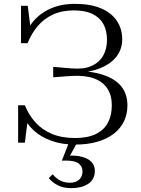

<svg xmlns="http://www.w3.org/2000/svg" viewBox="-20 -740 734 996"><path d="M370 10Q301 10 247 -9.5Q193 -29 156.5 -62Q120 -95 102 -137L125 -128L109 0H74V-194H109Q129 -144 163.5 -105.5Q198 -67 249 -45.5Q300 -24 370 -24Q434 -24 476.5 -44.5Q519 -65 539.5 -103Q560 -141 560 -194Q560 -245 537 -280.5Q514 -316 468 -333Q422 -350 351 -346Q336 -345 320.5 -344Q305 -343 288.5 -341.5Q272 -340 256 -339V-393Q272 -392 288.5 -390.5Q305 -389 321.5 -387.5Q338 -386 354 -385Q415 -380 455 -398Q495 -416 515 -451Q535 -486 535 -533Q535 -581 516.5 -615Q498 -649 460 -667.5Q422 -686 364 -686Q301 -686 254.5 -664.5Q208 -643 175.5 -604.5Q143 -566 123 -516H89V-710H124L140 -581L116 -572Q130 -602 152.5 -629Q175 -656 206.5 -676.5Q238 -697 278.5 -708.5Q319 -720 368 -720Q450 -720 504.5 -696.5Q559 -673 586.5 -631.5Q614 -590 614 -536Q614 -484 582.5 -444.5Q551 -405 491 -383Q431 -361 342 -361L410 -380V-353L352 -373Q450 -373 514 -352Q578 -331 609.5 -291.5Q641 -252 641 -193Q641 -148 623 -110.5Q605 -73 570 -46Q535 -19 484.5 -4.5Q434 10 370 10ZM382 -4 338 77 333 68Q374 65 405.5 73.5Q437 82 454.5 100Q472 118 472 147Q472 169 463 186Q454 203 437 214Q420 225 398 230.5Q376 236 350 236Q309 236 280.5 221.5Q252 207 233 184L253 164Q264 177 277 187Q290 197 306.5 202.5Q323 208 343 208Q373 208 390.5 192Q408 176 408 149Q408 124 388.5 108.5Q369 93 323 93H301L339 -4Z"/></svg>

Font: Roboto Serif 120pt Expanded Light
Style: Regular
Weight: 300
Width: 7
Designer: Greg Gazdowicz
Foundry: Commercial Type
Version: Version 1.008